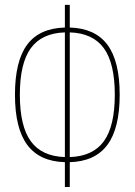

<svg xmlns="http://www.w3.org/2000/svg" viewBox="-20 -750 540 770"><path d="M259.8 -99.6V0H240.2V-99.6Q138.7 -102.5 89.4 -168.9Q40 -235.4 40 -370.1Q40 -504.9 88.9 -570.8Q137.7 -636.7 240.2 -639.6V-730.5H259.8V-639.6Q361.3 -636.7 410.6 -570.8Q460 -504.9 460 -370.1Q460 -235.4 410.6 -168.9Q361.3 -102.5 259.8 -99.6ZM240.2 -120.1V-620.1Q147.5 -617.2 103.5 -556.6Q59.6 -496.1 59.6 -370.1Q59.6 -244.1 103.5 -183.6Q147.5 -123 240.2 -120.1ZM259.8 -620.1V-120.1Q352.5 -123 396.5 -183.6Q440.4 -244.1 440.4 -370.1Q440.4 -496.1 396.5 -556.6Q352.5 -617.2 259.8 -620.1Z"/></svg>

Font: Mgen+ 1mn thin
Style: Regular
Weight: 100
Designer: [Source Han Sans]
Ryoko NISHIZUKA  (kana & ideographs); Paul D. Hunt (Latin, Greek & Cyrillic); Wenlong ZHANG  (bopomofo
Version: Version 1.059.20150602